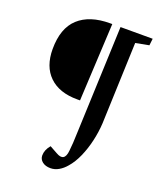

<svg xmlns="http://www.w3.org/2000/svg" viewBox="-166 -805 960 1139"><g transform="rotate(20 314.5 -235.5)"><path d="M361 93Q364 66 365.5 40.5Q367 15 368 -18L395 -700H598L593 -657L509 -641L490 -127Q487 -72 474 -15Q461 42 439 92Q417 142 387 176Q367 200 342 214.5Q317 229 290 229Q258 229 238.5 213.5Q219 198 219 174Q219 139 247 106L294 132Q354 168 361 93ZM318 -209H300Q186 -209 123.5 -269.5Q61 -330 61 -440Q61 -572 131 -636Q201 -700 329 -700H343Z"/></g></svg>

Font: Literata 36pt SemiBold
Style: Italic
Weight: 600
Italic angle: -2°
Designer: Latin by Veronika Burian and Jose Scaglione. Greek by Irene Vlachou. Cyrillic by Vera Evstafieva
Foundry: TypeTogether
Version: Version 3.002